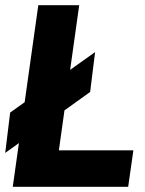

<svg xmlns="http://www.w3.org/2000/svg" viewBox="-25 -717 555 737"><path d="M24 0 122 -697H279L201 -140H487L467 0ZM-5 -130 14 -285 340 -517 321 -364Z"/></svg>

Font: Hanken Grotesk Black
Style: Italic
Weight: 900
Italic angle: -8°
Designer: Alfredo Marco Pradil
Foundry: Hanken Design Co.
Version: Version 3.013